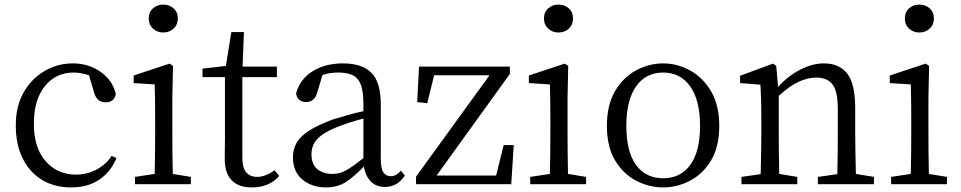

<svg xmlns="http://www.w3.org/2000/svg" viewBox="-20 -805 4198 839"><path d="M468 -124 489 -114Q464 -54 414 -20Q364 14 291 14Q218 14 163.5 -19Q109 -52 79 -113Q49 -174 49 -257Q49 -342 84 -402.5Q119 -463 176 -495.5Q233 -528 298 -528Q367 -528 419.5 -491Q472 -454 486 -395Q480 -358 442 -358Q420 -358 408 -370Q396 -382 391 -401L369 -476Q333 -488 301 -488Q225 -488 176.5 -429Q128 -370 128 -264Q128 -159 179.5 -100.5Q231 -42 312 -42Q359 -42 400 -63Q441 -84 468 -124Z M693 -663Q667 -663 648.5 -680Q630 -697 630 -724Q630 -752 648.5 -768.5Q667 -785 693 -785Q720 -785 738.5 -768.5Q757 -752 757 -724Q757 -697 738.5 -680Q720 -663 693 -663ZM735 -45 814 -32V0H570V-32L656 -45Q657 -86 657.5 -138Q658 -190 658 -228V-284Q658 -330 657.5 -364Q657 -398 656 -436L564 -442V-475L721 -527L736 -517L733 -375V-228Q733 -190 733.5 -138Q734 -86 735 -45Z M1180 -61 1200 -36Q1156 14 1080 14Q1023 14 992.5 -17Q962 -48 962 -112Q962 -131 962.5 -150.5Q963 -170 963 -199V-468H865V-505L967 -517L991 -665H1046L1040 -514H1190V-468H1039V-116Q1039 -72 1056 -52Q1073 -32 1104 -32Q1139 -32 1180 -61Z M1568 -114V-287Q1537 -279 1506.5 -269Q1476 -259 1456 -251Q1408 -232 1383 -212.5Q1358 -193 1349.5 -172.5Q1341 -152 1341 -132Q1341 -87 1366.5 -66Q1392 -45 1433 -45Q1464 -45 1492 -60.5Q1520 -76 1568 -114ZM1732 -59 1749 -38Q1731 -11 1709.5 0.5Q1688 12 1662 12Q1624 12 1600.5 -12Q1577 -36 1570 -77Q1524 -30 1488.5 -8Q1453 14 1404 14Q1344 14 1302 -20Q1260 -54 1260 -118Q1260 -152 1275.5 -180Q1291 -208 1329 -233Q1367 -258 1435 -283Q1464 -292 1499 -302Q1534 -312 1568 -319V-351Q1568 -406 1556.5 -435.5Q1545 -465 1521 -476.5Q1497 -488 1459 -488Q1443 -488 1425.5 -486Q1408 -484 1389 -477L1367 -403Q1355 -359 1318 -359Q1299 -359 1287.5 -369Q1276 -379 1274 -397Q1290 -458 1345 -493Q1400 -528 1479 -528Q1562 -528 1603 -487Q1644 -446 1644 -348V-111Q1644 -68 1655.5 -51.5Q1667 -35 1687 -35Q1700 -35 1710.5 -41Q1721 -47 1732 -59Z M2181 -171H2225L2214 0H1798V-33L2119 -476H1877L1847 -354L1803 -359L1811 -514H2208V-482L1888 -38H2148Z M2420 -663Q2394 -663 2375.5 -680Q2357 -697 2357 -724Q2357 -752 2375.5 -768.5Q2394 -785 2420 -785Q2447 -785 2465.5 -768.5Q2484 -752 2484 -724Q2484 -697 2465.5 -680Q2447 -663 2420 -663ZM2462 -45 2541 -32V0H2297V-32L2383 -45Q2384 -86 2384.5 -138Q2385 -190 2385 -228V-284Q2385 -330 2384.5 -364Q2384 -398 2383 -436L2291 -442V-475L2448 -527L2463 -517L2460 -375V-228Q2460 -190 2460.5 -138Q2461 -86 2462 -45Z M2878 14Q2816 14 2759.5 -15.5Q2703 -45 2667.5 -104.5Q2632 -164 2632 -255Q2632 -346 2667.5 -406.5Q2703 -467 2759.5 -497.5Q2816 -528 2878 -528Q2939 -528 2995 -497.5Q3051 -467 3087 -406.5Q3123 -346 3123 -255Q3123 -164 3087.5 -104.5Q3052 -45 2995.5 -15.5Q2939 14 2878 14ZM2878 -26Q2953 -26 2996 -84Q3039 -142 3039 -255Q3039 -367 2996 -427.5Q2953 -488 2878 -488Q2802 -488 2759.5 -427.5Q2717 -367 2717 -255Q2717 -142 2759.5 -84Q2802 -26 2878 -26Z M3720 -45 3799 -32V0H3554V-32L3639 -44Q3640 -85 3640.5 -137Q3641 -189 3641 -228V-328Q3641 -406 3618 -436Q3595 -466 3547 -466Q3510 -466 3470.5 -448Q3431 -430 3383 -386V-228Q3383 -190 3383.5 -138Q3384 -86 3385 -45L3464 -32V0H3220V-32L3304 -44Q3305 -86 3306 -138Q3307 -190 3307 -228V-283Q3307 -330 3306 -365Q3305 -400 3303 -435L3214 -442V-474L3358 -527L3372 -517L3380 -425Q3423 -473 3476.5 -500.5Q3530 -528 3580 -528Q3648 -528 3682.5 -483Q3717 -438 3717 -332V-228Q3717 -189 3718 -137.5Q3719 -86 3720 -45Z M3997 -663Q3971 -663 3952.5 -680Q3934 -697 3934 -724Q3934 -752 3952.5 -768.5Q3971 -785 3997 -785Q4024 -785 4042.5 -768.5Q4061 -752 4061 -724Q4061 -697 4042.5 -680Q4024 -663 3997 -663ZM4039 -45 4118 -32V0H3874V-32L3960 -45Q3961 -86 3961.5 -138Q3962 -190 3962 -228V-284Q3962 -330 3961.5 -364Q3961 -398 3960 -436L3868 -442V-475L4025 -527L4040 -517L4037 -375V-228Q4037 -190 4037.5 -138Q4038 -86 4039 -45Z"/></svg>

Font: Shippori Mincho TTF
Style: Regular
Weight: 400
Version: Version 2.100